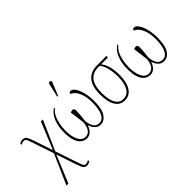

<svg xmlns="http://www.w3.org/2000/svg" viewBox="-79 -1454 2350 2350"><g transform="rotate(-45 1096.0 -279.5)"><path d="M65 240 236 -148 141 -430Q127 -473 116.5 -494.5Q106 -516 78 -516Q55 -516 33 -500L26 -518Q37 -528 50 -533.5Q63 -539 80 -539Q118 -539 134.5 -514.5Q151 -490 169 -438L254 -183L399 -536H433L264 -152L355 118Q370 161 378.5 183.5Q387 206 396.5 214.5Q406 223 422 223Q434 223 446 218.5Q458 214 467 206L475 225Q465 233 450 239.5Q435 246 420 246Q395 246 380 234.5Q365 223 354 197Q343 171 329 129L246 -117L99 240Z M651 10Q610 10 576.5 -15.5Q543 -41 523 -96.5Q503 -152 503 -242Q503 -340 533.5 -419Q564 -498 627 -540L636 -529Q599 -503 576 -457Q553 -411 542 -354.5Q531 -298 531 -242Q531 -139 563 -77Q595 -15 651 -15Q689 -15 711.5 -36.5Q734 -58 745 -90Q756 -122 759 -156Q754 -203 748 -252Q742 -301 734 -353Q740 -357 749.5 -360Q759 -363 768 -363Q788 -363 793.5 -350.5Q799 -338 799 -321Q799 -296 796 -262.5Q793 -229 790 -199.5Q787 -170 785 -156Q788 -122 798.5 -90Q809 -58 831 -36.5Q853 -15 891 -15Q949 -15 979 -78Q1009 -141 1009 -252Q1009 -337 990.5 -393Q972 -449 945 -479.5Q918 -510 892 -516Q894 -544 919 -544Q948 -544 975 -506Q1002 -468 1019.5 -402Q1037 -336 1037 -252Q1037 -114 995 -52Q953 10 892 10Q858 10 834 -6Q810 -22 795 -47Q780 -72 772 -99Q764 -72 748.5 -47Q733 -22 709 -6Q685 10 651 10ZM768 -605 755 -611 795 -787Q799 -805 813 -805Q827 -805 840 -796V-784Z M1309 10Q1228 10 1185.5 -59.5Q1143 -129 1143 -256Q1143 -399 1202 -467.5Q1261 -536 1377 -536H1534L1530 -509H1414Q1448 -467 1465.5 -405Q1483 -343 1483 -253Q1483 -135 1438.5 -62.5Q1394 10 1309 10ZM1308 -15Q1379 -15 1417 -78.5Q1455 -142 1455 -256Q1455 -335 1438.5 -402.5Q1422 -470 1388 -509H1368Q1270 -509 1220.5 -447.5Q1171 -386 1171 -258Q1171 -141 1205.5 -78Q1240 -15 1308 -15Z M1748 10Q1707 10 1673.5 -15.5Q1640 -41 1620 -96.5Q1600 -152 1600 -242Q1600 -340 1630.5 -419Q1661 -498 1724 -540L1733 -529Q1696 -503 1673 -457Q1650 -411 1639 -354.5Q1628 -298 1628 -242Q1628 -139 1660 -77Q1692 -15 1748 -15Q1786 -15 1808.5 -36.5Q1831 -58 1842 -90Q1853 -122 1856 -156Q1851 -203 1845 -252Q1839 -301 1831 -353Q1837 -357 1846.5 -360Q1856 -363 1865 -363Q1885 -363 1890.5 -350.5Q1896 -338 1896 -321Q1896 -296 1893 -262.5Q1890 -229 1887 -199.5Q1884 -170 1882 -156Q1885 -122 1895.5 -90Q1906 -58 1928 -36.5Q1950 -15 1988 -15Q2046 -15 2076 -78Q2106 -141 2106 -252Q2106 -337 2087.5 -393Q2069 -449 2042 -479.5Q2015 -510 1989 -516Q1991 -544 2016 -544Q2045 -544 2072 -506Q2099 -468 2116.5 -402Q2134 -336 2134 -252Q2134 -114 2092 -52Q2050 10 1989 10Q1955 10 1931 -6Q1907 -22 1892 -47Q1877 -72 1869 -99Q1861 -72 1845.5 -47Q1830 -22 1806 -6Q1782 10 1748 10Z"/></g></svg>

Font: Noto Serif Condensed Thin
Style: Regular
Weight: 100
Width: 3
Designer: Monotype Design Team
Foundry: Monotype Imaging Inc.
Version: Version 2.013; ttfautohint (v1.8.4.7-5d5b)